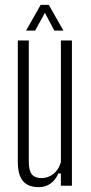

<svg xmlns="http://www.w3.org/2000/svg" viewBox="-20 -767 374 793"><path d="M140 6Q96.5 6 75 -19Q53.5 -44 53.5 -100.5V-600H99V-98Q99 -62.5 111.5 -47Q124 -31.5 151.5 -31.5Q179 -31.5 200.5 -48.5Q222 -65.5 231.5 -97V-600H277V0H231.5V-50.5H221Q209 -23 188.2 -8.5Q167.5 6 140 6ZM87.5 -640.5 148 -747H181.5L242 -640.5H204.5L165.5 -714L125 -640.5Z"/></svg>

Font: Big Shoulders Display Thin Light
Style: Regular
Weight: 300
Version: Version 2.002